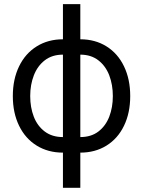

<svg xmlns="http://www.w3.org/2000/svg" viewBox="-20 -727 692 928"><path d="M284.2 10.7Q212.4 10.7 157.5 -23.2Q102.5 -57.1 72.3 -119.1Q42 -181.2 42 -262.7Q42 -344.2 72.3 -406.5Q102.5 -468.8 157.5 -502.9Q212.4 -537.1 284.2 -537.1V-707H368.2V-537.1Q439.9 -537.1 494.6 -502.9Q549.3 -468.8 579.3 -406.5Q609.4 -344.2 609.4 -262.7Q609.4 -181.2 579.3 -119.1Q549.3 -57.1 494.6 -23.2Q439.9 10.7 368.2 10.7V180.7H284.2ZM284.2 -462.9Q231.9 -462.9 196.5 -435.5Q161.1 -408.2 143.6 -362.8Q126 -317.4 126 -262.7Q126 -208 143.3 -163.1Q160.6 -118.2 196.3 -91.3Q231.9 -64.5 284.2 -64.5ZM525.4 -262.7Q525.4 -317.4 508.1 -362.8Q490.7 -408.2 455.3 -435.5Q419.9 -462.9 368.2 -462.9V-64.5Q420.4 -64.5 455.6 -91.3Q490.7 -118.2 508.1 -163.1Q525.4 -208 525.4 -262.7Z"/></svg>

Font: WEMIX Pretendard
Style: Regular
Weight: 400
Designer: Base glyphs from Inter by Rasmus Andersson; Hangeul glyphs from Noto Sans CJK(Source Han Sans) by Jang Soo-young and Kan
Foundry: Kil Hyung-jin
Version: Version 1.000